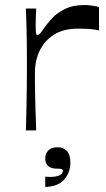

<svg xmlns="http://www.w3.org/2000/svg" viewBox="-20 -519 422 764"><path d="M83 0Q85 -60 85.5 -99.5Q86 -139 86.5 -166.5Q87 -194 87 -216Q87 -238 87 -263Q87 -287 87 -309Q87 -331 86.5 -355Q86 -379 85.5 -410Q85 -441 83 -485H124Q123 -469 122.5 -451Q122 -433 122 -422Q122 -396 123 -388Q124 -380 129 -380Q134 -380 140 -386.5Q146 -393 158 -411Q168 -425 187 -446Q206 -467 238 -483Q270 -499 316 -499Q332 -499 347.5 -496.5Q363 -494 374 -491V-398Q361 -401 342.5 -403Q324 -405 289 -405Q233 -405 195.5 -381.5Q158 -358 138.5 -318.5Q119 -279 119 -230Q119 -208 119 -189.5Q119 -171 119.5 -148Q120 -125 121 -90Q122 -55 124 0ZM160 225V184Q164 184 168.5 184.5Q173 185 178 185Q206 185 218 178Q230 171 230 161Q230 155 224.5 153.5Q219 152 205 152Q183 152 171.5 141.5Q160 131 160 112Q160 92 172.5 79.5Q185 67 209 67Q232 67 246 81.5Q260 96 260 128Q260 167 236 195Q212 223 160 225Z"/></svg>

Font: Ojuju Medium
Style: Regular
Weight: 500
Designer: Chisaokwu Joboson, Mirko Velimirovic
Foundry: Udi Foundry
Version: Version 1.000